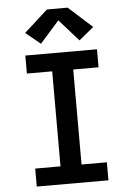

<svg xmlns="http://www.w3.org/2000/svg" viewBox="-63 -1027 727 1073"><g transform="rotate(-5 300.0 -490.5)"><path d="M99 0V-101H241V-634H99V-735H501V-634H359V-101H501V0ZM192 -793 109 -861 242 -981H358L491 -861L408 -793L300 -915Z"/></g></svg>

Font: Iosevka Curly Slab Extended
Style: Bold
Weight: 700
Width: 7
Monospace: yes
Designer: Belleve Invis
Foundry: Belleve Invis
Version: Version 11.1.0; ttfautohint (v1.8.3)